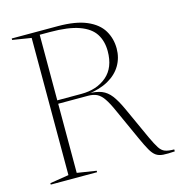

<svg xmlns="http://www.w3.org/2000/svg" viewBox="-105 -799 841 895"><g transform="rotate(-15 315.0 -351.5)"><path d="M279 -371.5Q353 -371.5 400.8 -412.2Q448.5 -453 448.5 -532.5Q448.5 -581 426.2 -615.8Q404 -650.5 352 -669.2Q300 -688 211 -688H136L133 -705H253Q340.5 -705 393 -682.2Q445.5 -659.5 468.8 -620.5Q492 -581.5 492 -533.5Q492 -489 470.5 -452.5Q449 -416 407.5 -392.8Q366 -369.5 307 -363V-365.5Q348 -365 373.8 -354.8Q399.5 -344.5 418.5 -319.8Q437.5 -295 457.5 -251.5L529 -94.5Q546 -58 557.8 -39.8Q569.5 -21.5 585.5 -15.5Q601.5 -9.5 629.5 -9.5V0Q594.5 2.5 573.5 1Q552.5 -0.5 538.8 -10.2Q525 -20 512.8 -41.5Q500.5 -63 483.5 -100.5L416 -249.5Q397 -293 381.2 -315.8Q365.5 -338.5 348 -346.8Q330.5 -355 305.5 -355H137.5L136.5 -371.5ZM162 -705V-21.5L254.5 -7V0H31V-7L122 -21.5V-683.5L31.5 -698V-705Z"/></g></svg>

Font: Newsreader 60pt ExtraLight
Style: Regular
Weight: 250
Designer: Hugues Gentile
Foundry: Production Type
Version: Version 1.003